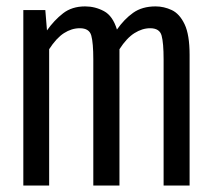

<svg xmlns="http://www.w3.org/2000/svg" viewBox="-20 -571 655 591"><path d="M459 -551.3Q484.6 -551.3 508.7 -540Q532.8 -528.7 548.2 -496.4Q563.6 -464.1 563.6 -402.1V0H483.6V-388.2Q483.6 -439 477.4 -461.5Q471.3 -484.1 442.1 -484.1Q417.9 -484.1 393.8 -469Q369.7 -453.8 347.7 -419.5V0H267.2V-388.2Q267.2 -439 261 -461.5Q254.9 -484.1 225.6 -484.1Q200.5 -484.1 176.9 -469Q153.3 -453.8 131.3 -419.5V0H51.8V-540H119.5L124.6 -477.4Q146.7 -508.7 174.1 -530Q201.5 -551.3 242.1 -551.3Q272.8 -551.3 300 -536.7Q327.2 -522.1 340 -480Q362.1 -511.8 389.7 -531.5Q417.4 -551.3 459 -551.3Z"/></svg>

Font: FiraCode Nerd Font
Style: Regular
Weight: 400
Designer: Carrois Corporate, Edenspiekermann AG, Nikita Prokopov
Foundry: Carrois Corporate, Edenspiekermann AG, Nikita Prokopov
Version: Version 6.002;Nerd Fonts 2.2.2